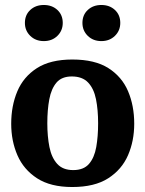

<svg xmlns="http://www.w3.org/2000/svg" viewBox="-20 -741 584 771"><path d="M270 10Q183 10 129 -25Q75 -60 50 -117.5Q25 -175 25 -244Q25 -316 49.6 -374.3Q74.2 -432.6 128.1 -467.3Q182 -502 270.4 -502Q361 -502 415.3 -467.4Q469.6 -432.8 494.3 -374.6Q519 -316.4 519 -244.2Q519 -175 494 -117.5Q469 -60 414.4 -25Q359.9 10 270 10ZM274 -58Q316 -58 337.5 -83Q359 -108 366.5 -150.6Q374 -193.1 374 -246Q374 -300 365.5 -342.5Q357 -385 333.9 -409.5Q310.8 -434 268.3 -434Q228 -434 207 -409.5Q186 -385 178 -342.5Q170 -300 170 -246Q170 -193.1 178.5 -150.6Q187 -108 209.7 -83Q232.3 -58 274 -58ZM156 -576Q123 -576 101.5 -597Q80 -618 80 -649Q80 -681 101.5 -701Q123 -721 156 -721Q189 -721 210.5 -701Q232 -681 232 -649Q232 -618 210.5 -597Q189 -576 156 -576ZM387 -576Q354 -576 332.5 -597Q311 -618 311 -649Q311 -681 332.5 -701Q354 -721 387 -721Q420 -721 441.5 -701Q463 -681 463 -649Q463 -618 441.5 -597Q420 -576 387 -576Z"/></svg>

Font: Manuale
Style: Regular
Weight: 400
Designer: Eduardo Tunni / Pablo Cosgaya
Foundry: Eduardo Tunni / Pablo Cosgaya
Version: Version 1.002